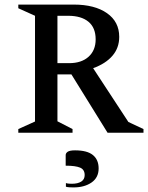

<svg xmlns="http://www.w3.org/2000/svg" viewBox="-20 -580 647 839"><path d="M60 0V-16L133 -49V-511L60 -544V-560H302Q394 -560 447.5 -522.5Q501 -485 501 -419Q501 -371 471.5 -336.5Q442 -302 387 -282L541 -47L607 -16V0H450L292 -255H231V-50L297 -16V0ZM278 -511H231V-304H282Q336 -304 367 -332Q398 -360 398 -408Q398 -459 366.5 -485Q335 -511 278 -511ZM301 239Q293 239 284 238.5Q275 238 268 236V220Q274 222 281.5 222.5Q289 223 294 223Q320 223 335 213.5Q350 204 350 185Q350 161 330 152.5Q310 144 267 144V98Q267 89 276 83Q285 77 308 77Q361 77 386 97.5Q411 118 411 156Q411 196 380 217.5Q349 239 301 239Z"/></svg>

Font: Spectral SC Medium
Style: Regular
Weight: 500
Designer: Jean-Baptiste Levee
Foundry: Production Type
Version: Version 2.001